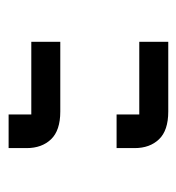

<svg xmlns="http://www.w3.org/2000/svg" viewBox="-2 -518 420 457"><g transform="rotate(-90 208.5 -290.0)"><path d="M171 -100Q126 -100 105 -122Q84 -144 84 -180V-223H164V-169H337V-100ZM171 -357Q126 -357 105 -379Q84 -401 84 -437V-480H164V-426H337V-357Z"/></g></svg>

Font: IBM Plex Thai
Style: Regular
Weight: 400
Designer: Mike Abbink, Paul van der Laan, Pieter van Rosmalen, Ben Mitchell, Mark Frömberg
Foundry: Bold Monday
Version: Version 1.0